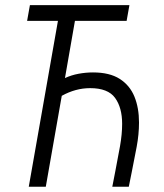

<svg xmlns="http://www.w3.org/2000/svg" viewBox="-20 -713 626 733"><path d="M89.8 0 201.2 -633.3H83.5L94.2 -693.4H474.1L463.4 -633.3H266.1L228 -415Q252.4 -426.3 280 -431.4Q307.6 -436.5 335 -436.5Q398.4 -436.5 437 -411.9Q475.6 -387.2 493.2 -344.2Q510.7 -301.3 510.7 -245.1Q510.7 -200.2 501.7 -152.1Q492.7 -104 482.9 -55.7L471.7 0H408.7L420.4 -60.1Q430.2 -109.4 438.2 -155Q446.3 -200.7 446.3 -240.2Q446.3 -302.2 419.2 -339.4Q392.1 -376.5 324.2 -376.5Q268.6 -376.5 215.8 -347.2L154.8 0Z"/></svg>

Font: Cascadia Code Light
Style: Italic
Weight: 300
Italic angle: -10°
Monospace: yes
Designer: Aaron Bell
Foundry: Saja Typeworks
Version: Version 2404.023; ttfautohint (v1.8.4)